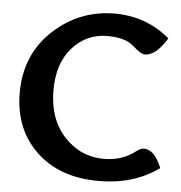

<svg xmlns="http://www.w3.org/2000/svg" viewBox="-50 -712 722 767"><g transform="rotate(5 311.0 -329.0)"><path d="M374 6.8Q215.8 6.8 122.3 -82.8Q28.8 -172.4 28.8 -316.9Q28.8 -470.2 133.5 -567.6Q238.3 -665 379.9 -665Q506.8 -665 601.1 -585Q558.1 -512.7 512.7 -512.7Q497.1 -512.7 463.6 -543Q430.2 -573.2 357.9 -573.2Q275.4 -573.2 218.8 -510.5Q162.1 -447.8 162.1 -338.9Q162.1 -223.6 227.3 -153.3Q292.5 -83 386.2 -83Q460 -83 513.2 -125Q529.3 -137.7 543 -137.7Q585 -137.7 614.3 -65.9Q513.7 6.8 374 6.8Z"/></g></svg>

Font: Bainsley
Style: Bold
Weight: 700
Designer: Paul James MIller
Foundry: High-Logic / Made with FontCreator
Version: Version 1.411;March 28, 2021;FontCreator 13.0.0.2683 64-bit